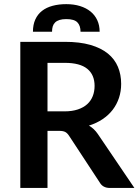

<svg xmlns="http://www.w3.org/2000/svg" viewBox="-20 -930 685 950"><path d="M80.5 0ZM215 -282.5V0H80.5V-723H301Q374.5 -723 427.2 -707.8Q480 -692.5 513.8 -665Q547.5 -637.5 563.5 -599.2Q579.5 -561 579.5 -515Q579.5 -478.5 568.8 -446Q558 -413.5 537.8 -387Q517.5 -360.5 487.8 -340.5Q458 -320.5 420 -308.5Q445.5 -294 464 -267L645 0H523.5Q489 0 473.5 -27L321.5 -258.5Q313 -271.5 302.8 -277Q292.5 -282.5 272.5 -282.5ZM215 -379H299Q337 -379 365.2 -388.5Q393.5 -398 411.8 -414.8Q430 -431.5 439 -454.5Q448 -477.5 448 -505Q448 -560 411.8 -589.5Q375.5 -619 301 -619H215ZM308 -909.5Q345.5 -909.5 376 -900Q406.5 -890.5 428 -873Q449.5 -855.5 461.2 -830.2Q473 -805 473 -773H378.5Q378.5 -803 363 -819.2Q347.5 -835.5 308 -835.5Q288 -835.5 274.5 -831.2Q261 -827 252.8 -819Q244.5 -811 241 -799.5Q237.5 -788 237.5 -773H143Q143 -808 154.8 -833.8Q166.5 -859.5 188 -876.2Q209.5 -893 240 -901.2Q270.5 -909.5 308 -909.5Z"/></svg>

Font: Lato
Style: Bold
Weight: 700
Designer: Lukasz Dziedzic
Foundry: tyPoland Lukasz Dziedzic
Version: Version 2.007; 2014-02-27